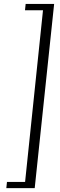

<svg xmlns="http://www.w3.org/2000/svg" viewBox="-20 -830 310 994"><path d="M12.7 144 16.1 111.8H109.9L202.6 -776.9H109.4L112.8 -809.6H260.3L159.7 144Z"/></svg>

Font: Oswald
Style: Extra-Light
Weight: 200
Designer: Vernon Adams
Foundry: Vernon Adams
Version: 3.0; ttfautohint (v0.94.23-7a4d-dirty) -l 8 -r 50 -G 200 -x 